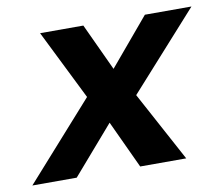

<svg xmlns="http://www.w3.org/2000/svg" viewBox="-116 -605 795 682"><g transform="rotate(-10 281.5 -264.0)"><path d="M615 -528 367 -252 503 0H337L257 -172L108 0H-52L194 -276L69 -528H225L304 -358L447 -528Z"/></g></svg>

Font: Nacelle Bold
Style: Italic
Weight: 700
Italic angle: -12°
Designer: Sora Sagano
Foundry: Sora Sagano
Version: Version 1.000;FEAKit 1.0